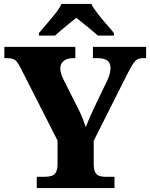

<svg xmlns="http://www.w3.org/2000/svg" viewBox="-20 -951 760 971"><path d="M166 0V-57H207Q226 -57 240.5 -61.5Q255 -66 263 -80Q271 -94 271 -122V-240L86 -604Q76 -624 67.5 -635.5Q59 -647 47.5 -652Q36 -657 15 -657H2V-714H361V-657H351Q320 -657 302.5 -643Q285 -629 285 -606Q285 -594 289 -579.5Q293 -565 300 -551L374 -404Q389 -375 397.5 -353Q406 -331 414 -308Q424 -335 437.5 -365.5Q451 -396 467 -429L523 -545Q534 -570 536.5 -584.5Q539 -599 539 -605Q539 -633 522.5 -645Q506 -657 471 -657H450V-714H719V-657H704Q686 -657 674.5 -650.5Q663 -644 652 -627Q641 -610 625 -579L454 -239V-121Q454 -93 461.5 -79.5Q469 -66 482 -61.5Q495 -57 510 -57H559V0ZM177 -784Q193 -803 215.5 -829Q238 -855 259.5 -882Q281 -909 291 -931H442Q453 -909 474 -882Q495 -855 518 -829Q541 -803 556 -784V-771H475Q463 -782 443 -798.5Q423 -815 402 -832Q381 -849 366 -861Q351 -849 330 -832Q309 -815 289.5 -798.5Q270 -782 258 -771H177Z"/></svg>

Font: Noto Serif Bengali ExtraBold
Style: Regular
Weight: 800
Designer: Juan Bruce, Universal Thirst, Indian Type Foundry and the Monotype Design Team.
Foundry: Monotype Imaging Inc.
Version: Version 2.003